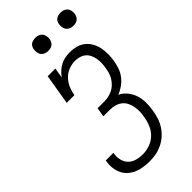

<svg xmlns="http://www.w3.org/2000/svg" viewBox="-289 -1004 1078 1078"><g transform="rotate(-45 250.0 -464.5)"><path d="M205 8Q180 8 156 4.5Q132 1 110.5 -8Q89 -17 71.5 -32.5Q54 -48 44 -68.5Q34 -89 31 -113.5Q28 -138 32 -162Q32 -164 32.5 -166Q33 -168 33 -170H94Q94 -168 93.5 -167Q93 -166 93 -164Q89 -140 95 -116Q101 -92 117 -76Q133 -60 156.5 -53.5Q180 -47 205 -47Q232 -47 260 -56.5Q288 -66 309.5 -86.5Q331 -107 342.5 -134.5Q354 -162 358 -189Q362 -209 362.5 -229Q363 -249 359.5 -268Q356 -287 347.5 -304Q339 -321 324.5 -332.5Q310 -344 291 -349.5Q272 -355 252 -355H199L208 -410H262Q278 -410 295 -413.5Q312 -417 328 -425Q344 -433 357 -446Q370 -459 379 -474Q388 -489 393 -506Q398 -523 400 -539Q403 -557 403.5 -575Q404 -593 401 -609.5Q398 -626 390.5 -641.5Q383 -657 370.5 -667.5Q358 -678 341.5 -683Q325 -688 307 -688Q282 -688 256.5 -678.5Q231 -669 212 -649Q193 -629 182.5 -604.5Q172 -580 168 -554H107L137 -735H198L188 -675Q200 -691 214.5 -704.5Q229 -718 246.5 -727Q264 -736 282.5 -739.5Q301 -743 320 -743Q345 -743 369.5 -736.5Q394 -730 412.5 -715Q431 -700 443 -679Q455 -658 460 -634Q465 -610 465 -584.5Q465 -559 461 -533Q457 -510 449 -486Q441 -462 425.5 -441.5Q410 -421 388.5 -405.5Q367 -390 344 -381Q369 -369 387 -347Q405 -325 414 -297.5Q423 -270 423 -240Q423 -210 418 -180Q414 -155 406 -130Q398 -105 383.5 -82.5Q369 -60 348.5 -42Q328 -24 304 -12.5Q280 -1 255 3.5Q230 8 205 8ZM440 -833Q428 -833 416.5 -837.5Q405 -842 398 -851Q391 -860 389 -872.5Q387 -885 389 -898Q390 -906 394.5 -914.5Q399 -923 406.5 -928Q414 -933 423 -935Q432 -937 440 -937Q453 -937 464.5 -932.5Q476 -928 483 -919Q490 -910 492 -897.5Q494 -885 492 -872Q490 -864 485.5 -855.5Q481 -847 473.5 -842Q466 -837 457.5 -835Q449 -833 440 -833ZM240 -833Q228 -833 216.5 -837.5Q205 -842 198 -851Q191 -860 189 -872.5Q187 -885 189 -898Q190 -906 194.5 -914.5Q199 -923 206.5 -928Q214 -933 223 -935Q232 -937 240 -937Q253 -937 264.5 -932.5Q276 -928 283 -919Q290 -910 292 -897.5Q294 -885 292 -872Q290 -864 285.5 -855.5Q281 -847 273.5 -842Q266 -837 257.5 -835Q249 -833 240 -833Z"/></g></svg>

Font: Iosevka Slab Light Oblique
Style: Regular
Weight: 300
Italic angle: -9°
Monospace: yes
Designer: Belleve Invis
Foundry: Belleve Invis
Version: Version 11.1.1; ttfautohint (v1.8.3)